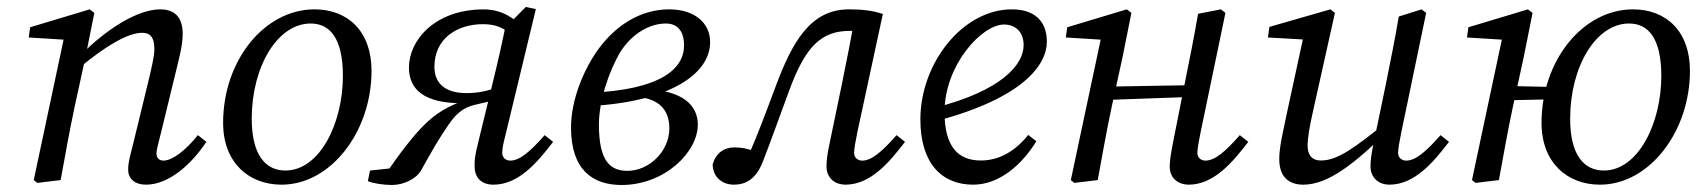

<svg xmlns="http://www.w3.org/2000/svg" viewBox="-20 -514 4854 548"><path d="M345.8 -29.5C345.8 -4.1 365 13.1 396.4 13.1C464.9 13.1 530 -50 569 -109.2L544.8 -128.3C508.9 -83.4 471.3 -55.6 446.5 -55.6C434.6 -55.6 426.6 -62.6 426.6 -76.5C426.6 -86.5 432.6 -107.3 439.5 -135.1L484.6 -320.2C492.6 -353.2 501.4 -386.1 501.4 -417.9C501.4 -464.2 479.2 -487.3 437.1 -487.3C371 -487.3 280.3 -427.6 213 -359.2L208.2 -322C287.4 -387.6 348 -420.4 385.8 -420.4C407.6 -420.4 420.6 -409.4 420.6 -373.8C420.6 -353.9 412.7 -321 404.7 -287.1L361.8 -110.8C351.9 -70.1 345.8 -52.7 345.8 -29.5ZM153.1 0C166.2 -71 178.2 -140.1 193.2 -210.1L224.2 -352.2L249.2 -477.2L236 -487.3L66.1 -436.2L62 -407L182.2 -399.6L164.3 -414L76.3 -0.1L86.4 8L153.1 0Z M783.6 13.1C924.2 13.1 1040.4 -138.1 1040.4 -311.9C1040.4 -425.4 972.1 -487.3 877.7 -487.3C736 -487.3 616.8 -343 616.8 -163.3C616.8 -48.9 691.1 13.1 783.6 13.1ZM794.6 -27.3C739.1 -27.3 698.5 -69.8 698.5 -175.3C698.5 -323.9 772 -446.9 866.6 -446.9C921.1 -446.9 958.7 -405.4 958.7 -297.1C958.7 -162.9 893 -27.3 794.6 -27.3Z M1030 2.9C1042.2 9 1074.5 14 1098.7 14C1132.4 14 1168.5 -3.9 1181.6 -27.4C1209.3 -77.2 1234.2 -121.1 1260.9 -159.1C1280.9 -188.3 1301 -206.2 1333.2 -214.3L1401.2 -230.2L1408.3 -267.2C1370.5 -254.3 1346.5 -248.3 1311.6 -248.3C1248.8 -248.3 1219.9 -277.4 1219.9 -323.5C1219.9 -404.3 1284.8 -445 1358.4 -445C1395.9 -445 1412.9 -434.2 1429.9 -423.3L1426.6 -458.4C1414.6 -397.5 1400.6 -335.7 1385.6 -274.9L1345.7 -111C1332.8 -59.6 1334.7 -53.1 1334.7 -38.8C1334.7 -5.2 1355.9 13.1 1388.3 13.1C1459.6 13.1 1512.8 -49.1 1558.7 -109.2L1534.5 -128.3C1492.7 -80.4 1463 -55.6 1436.2 -55.6C1424.3 -55.6 1413.4 -63.5 1413.4 -77.5C1413.4 -89.5 1416.3 -104.4 1424.3 -135.1L1509.4 -488L1480.6 -494.1L1446.1 -459.2C1423.4 -475.3 1397.1 -487.2 1360.7 -487.2C1220.7 -487.2 1147.2 -398.6 1147.2 -321.4C1147.1 -259.4 1189.3 -218.1 1303.9 -219.3L1305.9 -227.3C1259 -211.2 1224.7 -191.4 1189.6 -156.3C1160.3 -127 1125.5 -83 1074.8 -9.3L1129 -37.2L1036.1 -27.2L1030 2.9Z M1753.9 14C1877.7 14 1971.7 -80.2 1971.7 -158.4C1971.7 -213.1 1928.2 -257 1821.7 -258.9L1796.9 -237.9C1857.7 -232.7 1890.4 -203.6 1890.4 -147.7C1890.4 -81.1 1831.9 -26.4 1771 -26.4C1721.3 -26.4 1689.4 -54.2 1689.4 -158.4C1689.4 -223.8 1716.6 -309.1 1751.4 -367C1784.2 -417.9 1833.8 -446.9 1880.5 -446.9C1909.6 -446.9 1932.4 -429.8 1932.4 -384C1932.4 -317.8 1865.9 -257.2 1661.4 -249.1V-211.1C1889.4 -223.1 2006.8 -301.7 2006.8 -393.8C2006.8 -450 1960.8 -487.3 1890 -487.3C1811.3 -487.3 1740.8 -445.2 1688.8 -375.1C1645.6 -315.9 1609.8 -228.8 1609.8 -149.9C1609.8 -29.1 1671.8 14 1753.9 14Z M2074.6 13.1C2106.8 13.1 2137.8 -1.1 2157.8 -54C2180.9 -113.1 2201 -170.7 2232.9 -256.6C2279.6 -383 2324.6 -425.9 2406.5 -425.9C2430.3 -425.9 2439.4 -423.9 2462.3 -418L2420 -467.2C2409 -403.4 2396.1 -338.6 2383.1 -274.9L2349.1 -111C2340.1 -70.4 2339 -53.1 2339 -38.8C2339 -4.3 2365.2 13.1 2392.7 13.1C2464 13.1 2517.2 -49.1 2563.1 -109.2L2538.9 -128.3C2497.1 -80.4 2467.4 -55.6 2440.6 -55.6C2428.7 -55.6 2417.8 -63.5 2417.8 -77.5C2417.8 -89.5 2421.7 -110.3 2426.7 -135.1L2499.8 -474.1C2469.4 -484.2 2440.3 -487.3 2402.8 -487.3C2292.5 -487.3 2240.4 -392.5 2193.6 -266.6C2163.6 -186.4 2142.6 -130.2 2115.6 -68.2L2138.5 -49L2152.2 -74.7L2134.1 -81.9C2113.1 -90.1 2097 -93.3 2075.7 -93.3C2046.5 -93.3 2023.2 -77 2014 -44.7C2015 -7.1 2042.4 13.1 2074.6 13.1Z M2757.6 13.1C2831.5 13.1 2895.9 -42.6 2937.9 -110.8L2914.7 -128.9C2887.6 -94.7 2842.6 -55.9 2779.7 -55.9C2714.8 -55.9 2675.8 -94.9 2675.8 -194.4C2675.8 -327.2 2781.3 -444 2846 -444C2878.7 -444 2901.6 -422.2 2901.6 -385.3C2901.6 -328.1 2836.8 -254.9 2649.9 -206.9L2653.9 -169C2900.6 -234.5 2967.9 -329.2 2967.9 -394.9C2967.9 -454 2932.5 -487.3 2867.9 -487.3C2728.1 -487.3 2606.9 -334.3 2606.9 -173C2606.9 -45.3 2670.1 13.1 2757.6 13.1Z M3046.4 8 3113.1 0C3126.2 -71 3138.2 -140.1 3153.2 -210.1L3184.2 -352.2L3209.2 -477.2L3196 -487.3L3026.1 -436.2L3022 -407L3142.2 -399.6L3124.3 -414L3036.3 -0.1L3046.4 8ZM3113.7 -227.9 3397.6 -238V-271.2L3113.7 -266.3V-227.9ZM3372.4 13.1C3443.7 13.1 3496.9 -49.1 3542.8 -109.2L3518.6 -128.3C3476.8 -80.4 3447.1 -55.6 3420.3 -55.6C3408.4 -55.6 3397.5 -63.5 3397.5 -77.5C3397.5 -89.5 3401.4 -110.3 3406.4 -135.1L3477.6 -477.2L3464.4 -487.3L3399.5 -474.6C3388.6 -411 3375.7 -346.4 3362.8 -282.8L3328.7 -110.8C3320.7 -70.1 3318.6 -52.7 3318.6 -38.3C3318.6 -4.1 3344.6 13.1 3372.4 13.1Z M3699.7 13.1C3771.7 13.1 3846.9 -47.7 3945.3 -143.6L3945.1 -171.7C3846.3 -91.5 3797.6 -55.9 3750 -55.9C3726.1 -55.9 3712.1 -69.8 3712.1 -98.8C3712.1 -120.7 3718 -153.4 3727 -194L3790.1 -477.2L3777 -487.3L3603 -437.2L3598.9 -407L3710.5 -400.7L3703.2 -422.9L3652 -186.4C3644.1 -146.6 3631.2 -97 3631.2 -60.2C3631.2 -5.2 3662.4 13.1 3699.7 13.1ZM3945.3 13.1C4016.6 13.1 4069.9 -49.1 4115.7 -109.2L4091.5 -128.3C4049.7 -80.4 4020 -55.6 3993.2 -55.6C3981.3 -55.6 3970.4 -63.5 3970.4 -77.5C3970.4 -89.5 3974.3 -110.3 3979.3 -135.1L4050.5 -477.2L4037.3 -487.3L3972.4 -466.8C3961.5 -403.1 3948.6 -338.5 3935.7 -274.9L3901.7 -111C3892.8 -70.4 3891.7 -53.3 3891.7 -39C3891.7 -4.4 3917.9 13.1 3945.3 13.1Z M4181.3 -0.1 4191.4 8 4258.1 0C4271.2 -71 4283.2 -140.1 4298.2 -210.1L4329.2 -352.2L4354.2 -477.2L4341 -487.3L4171.1 -436.2L4167 -407L4287.2 -399.6L4269.3 -414L4181.3 -0.1ZM4241.5 -226.9 4436.2 -231.1 4443.3 -265.2 4250.6 -269.2 4241.5 -226.9ZM4546.6 13.1C4687.2 13.1 4803.4 -138.1 4803.4 -311.9C4803.4 -425.4 4735.1 -487.3 4640.7 -487.3C4499 -487.3 4379.8 -343 4379.8 -163.3C4379.8 -48.9 4454.1 13.1 4546.6 13.1ZM4557.6 -27.3C4502.1 -27.3 4461.5 -69.8 4461.5 -175.3C4461.5 -323.9 4535 -446.9 4629.6 -446.9C4684.1 -446.9 4721.7 -405.4 4721.7 -297.1C4721.7 -162.9 4656 -27.3 4557.6 -27.3Z"/></svg>

Font: Source Serif Variable
Style: Italic
Weight: 389
Italic angle: -12°
Designer: Frank Grießhammer
Foundry: Adobe Systems Incorporated
Version: Version 3.001;hotconv 1.0.111;makeotfexe 2.5.65597